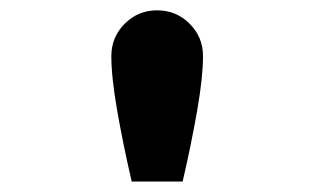

<svg xmlns="http://www.w3.org/2000/svg" viewBox="-20 -804 602 368"><path d="M232.4 -456.1Q215.8 -527.8 204.6 -592Q193.4 -656.2 193.4 -696.3Q193.4 -732.9 219 -758.5Q244.6 -784.2 281.2 -784.2Q317.9 -784.2 343.5 -758.5Q369.1 -732.9 369.1 -696.3Q369.1 -656.2 357.9 -592Q346.7 -527.8 330.1 -456.1Z"/></svg>

Font: Reddit Mono Black
Style: Regular
Weight: 900
Monospace: yes
Designer: Stephen Hutchings
Foundry: Reddit
Version: Version 1.014